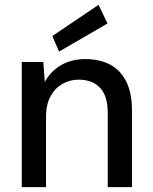

<svg xmlns="http://www.w3.org/2000/svg" viewBox="-20 -773 631 793"><path d="M70 0V-517H159L165 -434Q188 -478 231.5 -503.5Q275 -529 332 -529Q392 -529 435 -506Q478 -483 501.5 -436Q525 -389 525 -319V0H425V-309Q425 -376 393.5 -410Q362 -444 305 -444Q268 -444 237 -426Q206 -408 188 -374Q170 -340 170 -291V0ZM224 -560 196 -624 387 -753 424 -676Z"/></svg>

Font: DM Sans 11pt Medium
Style: Regular
Weight: 500
Version: Version 4.004;gftools[0.9.30]